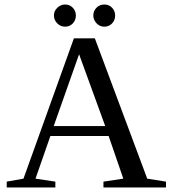

<svg xmlns="http://www.w3.org/2000/svg" viewBox="-20 -830 762 850"><path d="M225.1 -25.9V0H9.8V-25.9L84 -39.1L307.1 -660.2H399.9L631.8 -39.1L714.8 -25.9V0H438V-25.9L525.9 -39.1L460.9 -228H203.1L137.2 -39.1ZM330.1 -589.8 217.8 -272H445.8ZM489.7 -761.2Q489.7 -740.7 476.1 -726.3Q462.4 -711.9 441.9 -711.9Q421.4 -711.9 407.2 -727.1Q393.1 -742.2 393.1 -761.2Q393.1 -781.7 407.2 -795.9Q421.4 -810.1 441.9 -810.1Q462.4 -810.1 476.1 -795.9Q489.7 -781.7 489.7 -761.2ZM315.9 -761.2Q315.9 -740.7 302.2 -726.3Q288.6 -711.9 268.1 -711.9Q248 -711.9 233.4 -726.6Q218.8 -741.2 218.8 -761.2Q218.8 -781.7 233.9 -795.9Q249 -810.1 268.1 -810.1Q288.6 -810.1 302.2 -795.9Q315.9 -781.7 315.9 -761.2Z"/></svg>

Font: Times New Roman
Style: Regular
Weight: 400
Designer: Steve Matteson
Foundry: Ascender Corporation
Version: Version 2.00.3